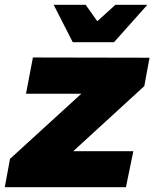

<svg xmlns="http://www.w3.org/2000/svg" viewBox="-41 -785 656 805"><path d="M586 -543 97 -544 68 -392H300L1 -119L-21 0H487L518 -151H266L564 -424ZM443 -765 367 -696 318 -765H184L264 -608H437L577 -765Z"/></svg>

Font: Argentum Sans ExtraBold
Style: Italic
Weight: 800
Italic angle: -11.3°
Designer: Julieta Ulanovsky
Foundry: Julieta Ulanovsky
Version: Version 5.001;February 15, 2019;FontCreator 11.5.0.2425 64-b